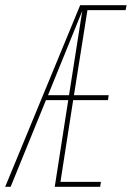

<svg xmlns="http://www.w3.org/2000/svg" viewBox="-56 -720 508 740"><path d="M155 0 207 -334H121L-15 0H-36L253 -700H432L428 -681H281L229 -353H363L360 -334H226L177 -19H333L330 0ZM129 -353H210L261 -678Z"/></svg>

Font: Georama
Style: Italic
Weight: 400
Width: 2
Italic angle: -9°
Designer: Jean-Baptiste Levee
Foundry: Production Type
Version: Version 1.000